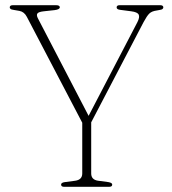

<svg xmlns="http://www.w3.org/2000/svg" viewBox="-20 -720 664 740"><path d="M412.5 -8.5Q412.5 0 400.5 0H227.5Q215.5 0 215.5 -8.5Q215.5 -16 229 -18L270.5 -23.5Q297 -27.5 297 -51.5V-247L83.5 -655Q73.5 -674.5 55 -678L34.5 -681.5Q23.5 -683 20.5 -685.8Q17.5 -688.5 17.5 -691.5Q17.5 -700 30 -700H195.5Q210.5 -700 210.5 -692Q210.5 -683.5 190.5 -681L149 -676.5Q130 -674.5 124.8 -668.8Q119.5 -663 125.5 -650.5L321.5 -273.5L509.5 -634.5Q519.5 -654 514.5 -663.8Q509.5 -673.5 485.5 -676.5L443.5 -682Q429.5 -683.5 429.5 -691.5Q429.5 -700 441.5 -700H597Q609.5 -700 609.5 -691.5Q609.5 -688.5 606.5 -685.5Q603.5 -682.5 592 -681L584 -679.5Q565 -677 555.5 -667.8Q546 -658.5 533.5 -635L331.5 -248.5V-51.5Q331.5 -27.5 357.5 -23.5L398.5 -18Q412.5 -15.5 412.5 -8.5Z"/></svg>

Font: Fraunces 72pt S050 Thin
Style: Regular
Weight: 100
Version: Version 1.000; ttfautohint (v1.8.3)